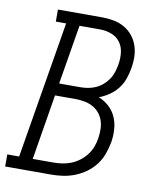

<svg xmlns="http://www.w3.org/2000/svg" viewBox="-113 -799 696 862"><g transform="rotate(10 235.0 -367.5)"><path d="M-30 0V-55H24L128 -680H81V-735H283Q310 -735 336 -730Q362 -725 384 -712.5Q406 -700 422 -680.5Q438 -661 446.5 -636.5Q455 -612 455.5 -585Q456 -558 451 -531Q447 -507 438.5 -483Q430 -459 414 -438.5Q398 -418 376 -403Q354 -388 330 -379Q356 -369 377 -350Q398 -331 409.5 -305Q421 -279 423 -249Q425 -219 420 -189Q415 -163 405.5 -136Q396 -109 378.5 -86Q361 -63 337.5 -46Q314 -29 287.5 -18.5Q261 -8 234 -4Q207 0 180 0ZM144 -409H240Q258 -409 275.5 -412Q293 -415 310 -422.5Q327 -430 341.5 -442.5Q356 -455 366.5 -470.5Q377 -486 382.5 -503.5Q388 -521 391 -538Q396 -566 393 -593Q390 -620 375 -640.5Q360 -661 335 -670.5Q310 -680 283 -680H189ZM86 -55H180Q200 -55 220.5 -58Q241 -61 261 -69Q281 -77 298.5 -90.5Q316 -104 329 -121Q342 -138 349.5 -158Q357 -178 360 -199Q363 -219 362.5 -240Q362 -261 355.5 -279.5Q349 -298 336 -313Q323 -328 305.5 -337Q288 -346 268 -349.5Q248 -353 227 -353H135Z"/></g></svg>

Font: Iosevka Slab Light Oblique
Style: Regular
Weight: 300
Italic angle: -9°
Monospace: yes
Designer: Belleve Invis
Foundry: Belleve Invis
Version: Version 11.1.1; ttfautohint (v1.8.3)